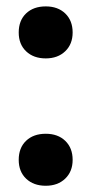

<svg xmlns="http://www.w3.org/2000/svg" viewBox="-20 -573 286 600"><path d="M38.5 -73.5Q38.5 -111 61.5 -133Q84.5 -155 123 -155Q161 -155 184 -132.8Q207 -110.5 207 -73.5Q207 -37 183.8 -14.8Q160.5 7.5 123 7.5Q85 7.5 61.8 -14.5Q38.5 -36.5 38.5 -73.5ZM38.5 -471.5Q38.5 -509 61.5 -531Q84.5 -553 123 -553Q161 -553 184 -530.8Q207 -508.5 207 -471.5Q207 -435 183.8 -412.8Q160.5 -390.5 123 -390.5Q85 -390.5 61.8 -412.5Q38.5 -434.5 38.5 -471.5Z"/></svg>

Font: Encode Sans Semi Condensed SmBd
Style: Regular
Weight: 600
Width: 4
Designer: Multiple Designers
Foundry: Impallari Type
Version: Version 2.000